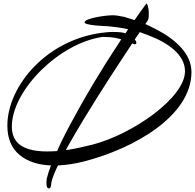

<svg xmlns="http://www.w3.org/2000/svg" viewBox="-20 -793 1087 1070"><path d="M250 257C251 257 251 257 252 257C258 257 262 252 264 242C265 235 266 229 267 221C272 198 284 168 303 129C348 127 396 120 447 107C721 37 1047 -144 1047 -392C1047 -492 961 -570 861 -624C837 -637 813 -648 790 -659C795 -667 800 -673 803 -678C805 -682 806 -685 807 -688C809 -695 809 -702 809 -711C809 -714 809 -720 809 -729C808 -745 802 -772 797 -773C796 -773 795 -773 795 -772C773 -743 751 -712 730 -681C709 -688 690 -694 672 -699C645 -705 623 -708 608 -708C568 -708 451 -691 451 -668C451 -652 564 -647 580 -647C614 -644 651 -639 690 -631C691 -630 693 -630 694 -630C689 -622 684 -614 679 -607C672 -610 663 -612 653 -613C639 -614 624 -615 609 -615C596 -615 584 -614 573 -613C245 -583 21 -315 21 -93C21 -21 44 34 91 72C134 107 191 126 264 129C253 157 246 181 241 201C240 207 239 214 239 222C239 230 238 254 250 257ZM347 43C356 27 365 10 375 -7C460 -156 577 -339 670 -480C687 -505 702 -529 717 -551C724 -548 729 -546 730 -546C737 -546 740 -549 740 -555C740 -560 737 -566 731 -573C738 -584 745 -594 752 -603C754 -607 756 -611 759 -614C774 -609 789 -603 805 -597C917 -555 1011 -488 1011 -396C1011 -248 718 -44 495 13C451 24 408 34 365 41C359 42 353 42 347 43ZM298 49C279 50 261 51 244 51C123 51 46 14 46 -87C46 -292 313 -554 551 -587H561C592 -587 619 -584 644 -577C648 -576 652 -575 656 -574C651 -566 646 -558 641 -551C540 -398 448 -243 376 -108C345 -51 319 2 298 49Z"/></svg>

Font: Comforter
Style: Regular
Weight: 400
Designer: Robert E. Leuschke
Foundry: Robert E. Leuschke
Version: Version 1.013; ttfautohint (v1.8.3)